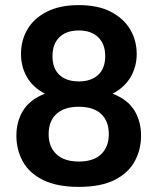

<svg xmlns="http://www.w3.org/2000/svg" viewBox="-20 -718 616 750"><path d="M288 12Q202 12 148 -15Q94 -42 69 -87.5Q44 -133 44 -188Q44 -244 70.5 -286.5Q97 -329 155 -352Q108 -377 85 -417.5Q62 -458 62 -507Q62 -560 87 -603Q112 -646 162.5 -672Q213 -698 288 -698Q363 -698 413 -672Q463 -646 488.5 -603Q514 -560 514 -507Q514 -458 490.5 -417.5Q467 -377 420 -352Q479 -329 505 -286.5Q531 -244 531 -188Q531 -133 506 -87.5Q481 -42 427.5 -15Q374 12 288 12ZM288 -87Q345 -87 375 -115.5Q405 -144 405 -194Q405 -245 375 -273Q345 -301 288 -301Q231 -301 200.5 -273Q170 -245 170 -194Q170 -144 200.5 -115.5Q231 -87 288 -87ZM288 -400Q336 -400 363.5 -425.5Q391 -451 391 -499Q391 -546 363.5 -572.5Q336 -599 288 -599Q239 -599 212 -572.5Q185 -546 185 -499Q185 -451 212 -425.5Q239 -400 288 -400Z"/></svg>

Font: Archivo Variable SemiBold
Style: Regular
Weight: 600
Designer: Hector Gatti
Foundry: Omnibus-Type
Version: Version 2.001